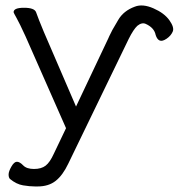

<svg xmlns="http://www.w3.org/2000/svg" viewBox="-20 -508 644 692"><path d="M370 -369 374 -378Q380 -389 385 -400Q387 -403 406 -436Q425 -469 466 -484Q494 -495 533 -478Q572 -461 590.5 -435Q609 -409 602.5 -394Q596 -379 580.5 -368.5Q565 -358 555.5 -362Q546 -366 541 -382Q536 -408 505 -422Q491 -428 475 -415Q461 -402 444 -368L226 82Q206 124 180.5 144Q155 164 116 164H106Q87 164 63 160Q39 156 16 137Q11 132 11 121Q11 110 21 92.5Q31 75 41 75Q51 75 63.5 88Q76 101 102.5 101Q129 101 144.5 89Q160 77 174 46L218 -46L72 -377Q50 -425 39.5 -443.5Q29 -462 29 -464Q29 -480 66.5 -480Q104 -480 110 -464Q118 -441 138 -393L254 -124Z"/></svg>

Font: LXGW Bright GB
Style: Regular
Weight: 400
Designer: Christian Thalmann (Catharsis Fonts)
Foundry: LXGW / Christian Thalmann (Catharsis Fonts) / Fontworks Inc.
Version: Version 5.510